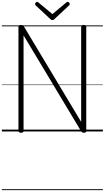

<svg xmlns="http://www.w3.org/2000/svg" viewBox="-20 -1417 1129 2070"><path d="M207 14Q179 14 179 -5V-1129Q179 -1139 186 -1143.5Q193 -1148 206 -1148Q218 -1148 224.5 -1144.5Q231 -1141 237 -1133L855 -103V-1129Q855 -1139 861.5 -1143.5Q868 -1148 882 -1148Q910 -1148 910 -1129V-5Q910 5 903 9.5Q896 14 884 14Q872 14 866.5 10.5Q861 7 854 -3L234 -1036V-5Q234 5 227.5 9.5Q221 14 207 14ZM709 -1397Q717 -1397 724.5 -1389.5Q732 -1382 732 -1373Q732 -1370 731 -1367Q730 -1364 726 -1360L570 -1214Q565 -1208 559.5 -1204.5Q554 -1201 545 -1201Q536 -1201 531 -1204.5Q526 -1208 520 -1214L363 -1360Q360 -1365 359 -1368Q358 -1371 358 -1373Q358 -1382 365.5 -1389.5Q373 -1397 381 -1397Q386 -1397 389.5 -1394.5Q393 -1392 397 -1388L545 -1265L692 -1388Q697 -1392 700.5 -1394.5Q704 -1397 709 -1397ZM0 623H1089V633H0ZM0 -20H1089V0H0ZM0 -505H1089V-500H0ZM0 -1143H1089V-1133H0Z"/></svg>

Font: Playwrite CL Guides
Style: Regular
Weight: 400
Designer: Veronika Burian, José Scaglione
Foundry: TypeTogether
Version: Version 1.003